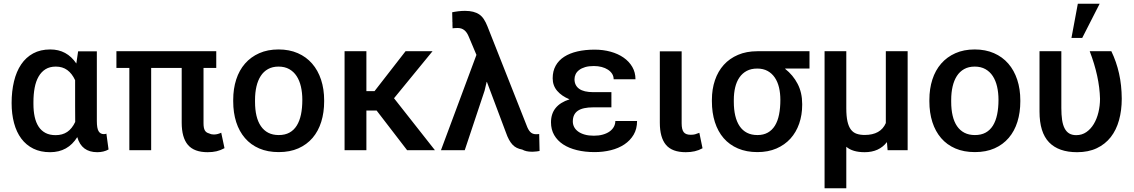

<svg xmlns="http://www.w3.org/2000/svg" viewBox="-20 -802 6052 1025"><path d="M499 10.5Q415.5 10.5 392.5 -70Q342.5 10.5 247.5 10.5Q196.5 10.5 158 -8.5Q119.5 -27.5 93.8 -62Q68 -96.5 55 -145Q42 -193.5 42 -252Q42 -315 54.8 -367.8Q67.5 -420.5 93 -458.2Q118.5 -496 157.2 -517Q196 -538 248.5 -538Q337 -538 387.5 -463L397 -528H497V-156Q497 -117.5 506.2 -101.8Q515.5 -86 534.5 -86Q543 -86 548 -88.5L559.5 -4Q533.5 10.5 499 10.5ZM277 -80.5Q313.5 -80.5 339 -97.8Q364.5 -115 381.5 -151Q381 -181 381 -236.5V-245Q381 -248 381 -250.5V-254Q381 -256 381 -257.5V-267Q381 -270 381 -273V-277Q381 -279 381 -281V-285Q381 -287 381 -289V-293Q381 -295 381 -297.5V-374Q364.5 -409.5 339.2 -428Q314 -446.5 278 -446.5Q245.5 -446.5 223 -432.5Q200.5 -418.5 186 -393.2Q171.5 -368 165 -333.2Q158.5 -298.5 158.5 -257.5V-247Q158.5 -209 165.2 -178.2Q172 -147.5 186.2 -125.8Q200.5 -104 223 -92.2Q245.5 -80.5 277 -80.5Z M1088.5 10.5Q1016.5 10.5 983.2 -28.5Q950 -67.5 950 -147.5V-439.5H787V0H670.5V-439.5H601.5V-528.5H1134.5V-439.5H1066.5V-144Q1066.5 -119 1073.2 -106.5Q1080 -94 1095.5 -90Q1107 -84 1120 -84Q1123 -84 1125.5 -84Q1143 -85 1161 -93.5L1178.5 -11Q1157.5 0.5 1136.2 5.5Q1115 10.5 1088.5 10.5Z M1468 10Q1409 10 1363.8 -9.5Q1318.5 -29 1287.8 -64.8Q1257 -100.5 1241 -150.2Q1225 -200 1225 -261V-269Q1225 -328 1241 -377.5Q1257 -427 1288 -462.5Q1319 -498 1364 -518Q1409 -538 1467 -538Q1524.5 -538 1569.8 -518.2Q1615 -498.5 1646.2 -462.5Q1677.5 -426.5 1694 -376.5Q1710.5 -326.5 1710.5 -266V-261Q1710.5 -201.5 1695 -151.8Q1679.5 -102 1648.8 -66Q1618 -30 1572.8 -10Q1527.5 10 1468 10ZM1468 -81Q1501.5 -81 1525.2 -94Q1549 -107 1564.2 -131.5Q1579.5 -156 1586.8 -190.8Q1594 -225.5 1594 -269Q1594 -307 1586.5 -339.5Q1579 -372 1563.5 -395.8Q1548 -419.5 1524 -433Q1500 -446.5 1467 -446.5Q1434.5 -446.5 1410.8 -433.2Q1387 -420 1371.8 -396.2Q1356.5 -372.5 1349 -340Q1341.5 -307.5 1341.5 -269V-258.5Q1341.5 -217 1349.2 -184.2Q1357 -151.5 1372.8 -128.5Q1388.5 -105.5 1412.2 -93.2Q1436 -81 1468 -81Z M2302 0H2153.5L1990.5 -212H1936V0H1819.5V-528.5H1936V-315.5H1979.5L2145 -528.5H2289L2083.5 -277.5Z M2768 -3.5Q2751.5 -6.5 2738.8 -12.8Q2726 -19 2716 -29.8Q2706 -40.5 2697.2 -56.5Q2688.5 -72.5 2680.5 -95.5L2579.5 -364.5H2578L2567 -318L2461 0H2334L2523.5 -509L2483 -605Q2473 -630 2458.5 -641.2Q2444 -652.5 2424 -652.5Q2423 -652.5 2422 -652.5Q2414.5 -652.5 2408 -652Q2401.5 -651.5 2396 -651Q2396 -651.5 2396 -651.5V-653.5Q2396 -654 2396 -654.5V-656.5Q2396 -656.5 2396 -657V-659.5Q2396 -660 2396 -660.5L2395.5 -662Q2395.5 -662.5 2395.5 -663V-665Q2395.5 -665 2395.5 -665.5V-668Q2395.5 -668.5 2395.5 -669V-671Q2395.5 -671 2395.5 -671.5V-673.5Q2395.5 -674 2395.5 -674V-677Q2395.5 -677 2395.5 -677.5V-679.5Q2395.5 -680 2395.5 -680V-682Q2395.5 -682.5 2395.5 -683L2395 -685.5Q2395 -685.5 2395 -686V-688Q2395 -688.5 2395 -688.5V-690.5Q2395 -691 2395 -691.5V-694Q2394.5 -715 2394 -736.5Q2400 -738 2408.5 -739.2Q2417 -740.5 2426.2 -741.8Q2435.5 -743 2445 -743.5Q2454.5 -744 2462.5 -744Q2487 -744 2505.8 -739.2Q2524.5 -734.5 2538.8 -724.8Q2553 -715 2563.2 -699.2Q2573.5 -683.5 2582 -662L2790.5 -134.5Q2799.5 -109 2811.2 -97.2Q2823 -85.5 2841 -85.5Q2846.5 -85.5 2851 -85.8Q2855.5 -86 2858.5 -86.5L2860.5 4Q2853.5 5.5 2844.8 6.5Q2836 7.5 2824.5 8Q2822 8 2819.5 8Q2788 8 2768 -3.5Z M3154.5 10Q3103 10 3060 -0.5Q3017 -11 2986.2 -31.2Q2955.5 -51.5 2938.5 -81Q2921.5 -110.5 2921.5 -149Q2921.5 -240 3020 -271.5V-272Q2978.5 -289 2954.5 -317Q2930.5 -345 2930.5 -384Q2930.5 -422.5 2946.5 -451.2Q2962.5 -480 2992 -499Q3021.5 -518 3062.8 -527.5Q3104 -537 3154.5 -537Q3200 -537 3239.8 -526Q3279.5 -515 3309 -494.5Q3338.5 -474 3355.5 -444.8Q3372.5 -415.5 3372.5 -379H3256Q3256 -395 3247.8 -408Q3239.5 -421 3225.2 -430.2Q3211 -439.5 3191.8 -444.5Q3172.5 -449.5 3150.5 -449.5Q3123.5 -449.5 3104 -443.8Q3084.5 -438 3071.8 -428.2Q3059 -418.5 3053 -405.8Q3047 -393 3047 -379Q3047 -346 3071.8 -328Q3096.5 -310 3148 -310H3244V-229H3148Q3091 -229 3064.5 -210.5Q3038 -192 3038 -153.5Q3038 -138 3045 -124.2Q3052 -110.5 3066.2 -100Q3080.5 -89.5 3101.5 -83.5Q3122.5 -77.5 3150.5 -77.5Q3177 -77.5 3198.2 -83.5Q3219.5 -89.5 3234.2 -100Q3249 -110.5 3257 -125Q3265 -139.5 3265 -156H3381Q3381 -114 3362.8 -83Q3344.5 -52 3313.5 -31.2Q3282.5 -10.5 3241.2 -0.2Q3200 10 3154.5 10Z M3641 10.5Q3568 10.5 3535.2 -28.8Q3502.5 -68 3502.5 -147V-528H3619V-144Q3619 -110.5 3630 -96.5Q3641 -82.5 3667 -82.5Q3681 -82.5 3690.5 -85Q3700 -87.5 3713.5 -93L3730.5 -10.5Q3710.5 0.5 3688.8 5.5Q3667 10.5 3641 10.5Z M4023.5 10Q3965 10 3919.5 -9.5Q3874 -29 3843.2 -64.5Q3812.5 -100 3796.5 -150Q3780.5 -200 3780.5 -261V-269Q3780.5 -326 3796.8 -373.8Q3813 -421.5 3844 -455.8Q3875 -490 3920 -509.2Q3965 -528.5 4023 -528.5H4301.5V-436H4172V-435.5Q4171.5 -435 4171.5 -434.5Q4214 -401 4238.2 -354.2Q4262.5 -307.5 4262.5 -247V-242Q4262.5 -188.5 4246.5 -142.2Q4230.5 -96 4200 -62.2Q4169.5 -28.5 4125 -9.2Q4080.5 10 4023.5 10ZM4023.5 -81Q4055.5 -81 4078.8 -94Q4102 -107 4117 -131.2Q4132 -155.5 4139 -190.5Q4146 -225.5 4146 -269Q4146 -304.5 4138.8 -335Q4131.5 -365.5 4116.2 -388Q4101 -410.5 4077.8 -423.2Q4054.5 -436 4022.5 -436Q3990 -436 3966.5 -423.5Q3943 -411 3927.5 -388.5Q3912 -366 3904.8 -335.5Q3897.5 -305 3897.5 -269V-258.5Q3897.5 -217.5 3905.2 -184.5Q3913 -151.5 3928.5 -128.5Q3944 -105.5 3967.8 -93.2Q3991.5 -81 4023.5 -81Z M4498 203H4382V-528.5H4498V-224.5Q4498 -181.5 4504.2 -153.8Q4510.5 -126 4522.8 -110Q4535 -94 4553.5 -87.8Q4572 -81.5 4596 -81.5Q4681.5 -81.5 4709 -145V-528.5H4825.5V0H4718.5L4715 -43H4714.5Q4673 10.5 4596 10.5Q4531.5 10.5 4498 -18.5Z M5184.5 10Q5125.5 10 5080.2 -9.5Q5035 -29 5004.2 -64.8Q4973.5 -100.5 4957.5 -150.2Q4941.5 -200 4941.5 -261V-269Q4941.5 -328 4957.5 -377.5Q4973.5 -427 5004.5 -462.5Q5035.5 -498 5080.5 -518Q5125.5 -538 5183.5 -538Q5241 -538 5286.2 -518.2Q5331.5 -498.5 5362.8 -462.5Q5394 -426.5 5410.5 -376.5Q5427 -326.5 5427 -266V-261Q5427 -201.5 5411.5 -151.8Q5396 -102 5365.2 -66Q5334.5 -30 5289.2 -10Q5244 10 5184.5 10ZM5184.5 -81Q5218 -81 5241.8 -94Q5265.5 -107 5280.8 -131.5Q5296 -156 5303.2 -190.8Q5310.5 -225.5 5310.5 -269Q5310.5 -307 5303 -339.5Q5295.5 -372 5280 -395.8Q5264.5 -419.5 5240.5 -433Q5216.5 -446.5 5183.5 -446.5Q5151 -446.5 5127.2 -433.2Q5103.5 -420 5088.2 -396.2Q5073 -372.5 5065.5 -340Q5058 -307.5 5058 -269V-258.5Q5058 -217 5065.8 -184.2Q5073.5 -151.5 5089.2 -128.5Q5105 -105.5 5128.8 -93.2Q5152.5 -81 5184.5 -81Z M5757.5 -599.5H5700L5734 -782H5850.5ZM5730 10.5Q5631.5 10.5 5580.5 -42.2Q5529.5 -95 5529.5 -206.5V-528.5H5646V-225.5Q5646 -189.5 5650 -162.2Q5654 -135 5663.5 -116.8Q5673 -98.5 5688.2 -89.5Q5703.5 -80.5 5725.5 -80.5Q5756 -80.5 5779.5 -96.8Q5803 -113 5819.2 -140Q5835.5 -167 5844 -202.2Q5852.5 -237.5 5852.5 -275Q5849.5 -393 5797.5 -528.5H5913Q5940 -472.5 5954 -410.2Q5968 -348 5968.5 -275Q5968.5 -213 5954 -160.5Q5939.5 -108 5909.8 -70Q5880 -32 5835.2 -10.8Q5790.5 10.5 5730 10.5Z"/></svg>

Font: Roberto Sans Medium
Style: Regular
Weight: 500
Designer: Google (font) & Cristiano Sobral (main changes)
Version: Version 1.000;October 12, 2021;FontCreator 14.0.0.2814 64-bi